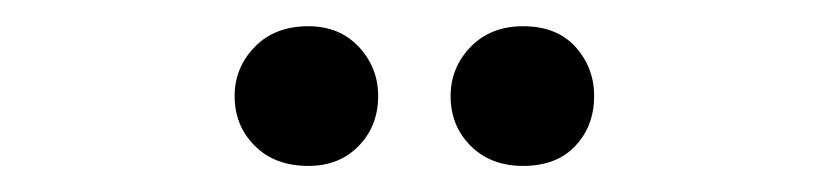

<svg xmlns="http://www.w3.org/2000/svg" viewBox="-20 -637 626 145"><path d="M212.9 -511.7Q187.5 -511.7 172.4 -526.9Q157.2 -542 157.2 -564.5Q157.2 -585.9 172.4 -601.6Q187.5 -617.2 212.9 -617.2Q236.3 -617.2 251 -601.6Q265.6 -585.9 265.6 -564.5Q265.6 -542 251 -526.9Q236.3 -511.7 212.9 -511.7ZM375 -511.7Q350.6 -511.7 335.4 -526.9Q320.3 -542 320.3 -564.5Q320.3 -585.9 335.4 -601.6Q350.6 -617.2 375 -617.2Q400.4 -617.2 414.6 -601.6Q428.7 -585.9 428.7 -564.5Q428.7 -542 414.6 -526.9Q400.4 -511.7 375 -511.7Z"/></svg>

Font: Crimson Pro Medium
Style: Regular
Weight: 500
Designer: Jacques Le Bailly
Foundry: Baron von Fonthausen
Version: Version 1.003